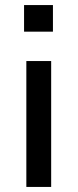

<svg xmlns="http://www.w3.org/2000/svg" viewBox="-20 -738 306 758"><path d="M75 -613V-718H189V-613ZM84 0V-497H182V0Z"/></svg>

Font: Nunito Sans 7pt SemiCondensed Medium
Style: Regular
Weight: 500
Width: 4
Designer: Vernon Adams
Foundry: Vernon Adams
Version: Version 3.101;gftools[0.9.27]